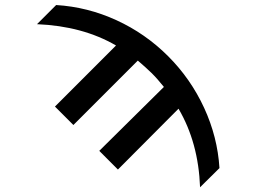

<svg xmlns="http://www.w3.org/2000/svg" viewBox="-20 -541 1040 783"><path d="M875 144.5 795.9 222.7Q789.1 40 708 -97.7L460.9 150.4L384.8 74.2L648.4 -186.5Q621.1 -220.7 598.1 -243.2Q575.2 -265.6 542 -293.9L279.3 -31.2L204.1 -106.4L453.1 -355.5Q317.4 -434.6 130.9 -442.4L209 -520.5Q336.9 -512.7 455.1 -458.5Q573.2 -404.3 665.5 -312Q757.8 -219.7 812.5 -101.1Q867.2 17.6 875 144.5Z"/></svg>

Font: Gen Shin Gothic Monospace Medium
Style: Regular
Weight: 500
Designer: [Source Han Sans]
Ryoko NISHIZUKA  (kana & ideographs); Paul D. Hunt (Latin, Greek & Cyrillic); Wenlong ZHANG  (bopomofo
Version: Version 1.002.20150607